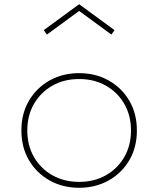

<svg xmlns="http://www.w3.org/2000/svg" viewBox="-20 -875 751 911"><path d="M355.5 16Q278 16 216 -18.5Q154 -53 117.8 -114.2Q81.5 -175.5 81.5 -256Q81.5 -336.5 117.8 -397.8Q154 -459 216 -493.5Q278 -528 355.5 -528Q433 -528 495 -493.5Q557 -459 593.2 -397.8Q629.5 -336.5 629.5 -256Q629.5 -175.5 593.2 -114.2Q557 -53 495 -18.5Q433 16 355.5 16ZM355.5 -12Q427 -12 482.5 -43.5Q538 -75 569.8 -130Q601.5 -185 601.5 -256Q601.5 -327 569.8 -382Q538 -437 482.5 -468.5Q427 -500 355.5 -500Q284 -500 228.5 -468.5Q173 -437 141.2 -382Q109.5 -327 109.5 -256Q109.5 -185 141.2 -130Q173 -75 228.5 -43.5Q284 -12 355.5 -12ZM202.5 -711 187.5 -732 355.5 -855 523.5 -732 508.5 -711 355.5 -823Z"/></svg>

Font: Spartan Thin Thin
Style: Regular
Weight: 250
Version: Version 1.004